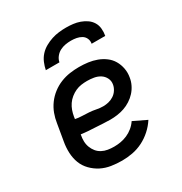

<svg xmlns="http://www.w3.org/2000/svg" viewBox="-174 -867 948 1002"><g transform="rotate(-30 300.0 -366.0)"><path d="M274 8Q241 8 209 3Q177 -2 149.5 -16Q122 -30 100 -52.5Q78 -75 67 -103.5Q56 -132 54.5 -165Q53 -198 59 -231L76 -331Q80 -359 90 -386Q100 -413 117.5 -437Q135 -461 159 -479.5Q183 -498 210.5 -509Q238 -520 266 -524Q294 -528 321 -528Q349 -528 375.5 -524.5Q402 -521 426.5 -512Q451 -503 472 -487.5Q493 -472 506 -450Q519 -428 524 -401.5Q529 -375 524 -348Q521 -327 511 -306.5Q501 -286 486 -269.5Q471 -253 451.5 -240.5Q432 -228 411.5 -221Q391 -214 369.5 -211Q348 -208 327 -208Q305 -208 283.5 -209.5Q262 -211 240.5 -212Q219 -213 197 -214.5Q175 -216 154 -219V-217Q150 -198 150.5 -179Q151 -160 157.5 -143Q164 -126 175 -112.5Q186 -99 202 -90.5Q218 -82 236.5 -79Q255 -76 274 -76Q294 -76 314 -79.5Q334 -83 353.5 -91.5Q373 -100 390 -114Q407 -128 419 -146L498 -108Q480 -80 454.5 -57Q429 -34 399 -19Q369 -4 337 2Q305 8 274 8ZM330 -287Q346 -287 362.5 -291Q379 -295 393.5 -304.5Q408 -314 417.5 -328.5Q427 -343 430 -359Q434 -380 425 -398Q416 -416 399.5 -426.5Q383 -437 362.5 -440.5Q342 -444 322 -444Q304 -444 286.5 -441.5Q269 -439 252.5 -431.5Q236 -424 221 -412Q206 -400 195.5 -384.5Q185 -369 179 -352Q173 -335 170 -317L168 -303Q188 -299 208.5 -298.5Q229 -298 250 -296.5Q271 -295 290.5 -291Q310 -287 330 -287ZM164 -600Q168 -621 177 -642.5Q186 -664 201.5 -681Q217 -698 237.5 -709.5Q258 -721 279.5 -728Q301 -735 323 -737.5Q345 -740 366 -740Q387 -740 408 -737.5Q429 -735 448.5 -728Q468 -721 484.5 -709.5Q501 -698 511.5 -681Q522 -664 524 -642.5Q526 -621 522 -600H440Q443 -617 436.5 -631.5Q430 -646 416.5 -654Q403 -662 387 -665Q371 -668 354 -668Q337 -668 320 -665Q303 -662 287.5 -654Q272 -646 260.5 -631.5Q249 -617 246 -600Z"/></g></svg>

Font: Iosevka Custom Medium
Style: Italic
Weight: 500
Italic angle: -9°
Designer: Belleve Invis
Foundry: Belleve Invis
Version: Version 27.0.1